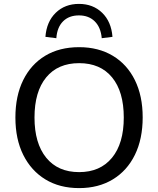

<svg xmlns="http://www.w3.org/2000/svg" viewBox="-20 -956 811 985"><path d="M386 9Q286 9 213 -35.5Q140 -80 99.5 -161Q59 -242 59 -353Q59 -464 99 -545Q139 -626 212 -670Q285 -714 386 -714Q485 -714 558.5 -670Q632 -626 672 -545Q712 -464 712 -354Q712 -243 672 -161.5Q632 -80 558.5 -35.5Q485 9 386 9ZM386 -73Q494 -73 554.5 -146.5Q615 -220 615 -353Q615 -486 555 -559Q495 -632 386 -632Q277 -632 217 -559Q157 -486 157 -353Q157 -221 217 -147Q277 -73 386 -73ZM269 -760 213 -767Q219 -845 266 -890.5Q313 -936 385 -936Q457 -936 504 -890.5Q551 -845 557 -767L502 -760Q497 -816 466 -846.5Q435 -877 385 -877Q334 -877 303.5 -846.5Q273 -816 269 -760Z"/></svg>

Font: Nunito Sans Medium
Style: Regular
Weight: 500
Designer: Vernon Adams
Foundry: Vernon Adams
Version: Version 3.101; ttfautohint (v1.8.4.7-5d5b);gftools[0.9.27]